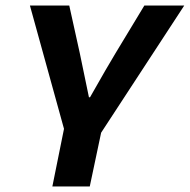

<svg xmlns="http://www.w3.org/2000/svg" viewBox="-20 -673 685 693"><path d="M169 0 211 -208 88 -653H230L268 -481Q284 -404 301 -322H305Q369 -435 397 -481L501 -653H645L345 -194L304 0Z"/></svg>

Font: TypoPRO Source Code Pro
Style: Bold Italic
Weight: 700
Italic angle: -11°
Monospace: yes
Designer: Paul D. Hunt, Teo Tuominen
Foundry: Adobe Systems Incorporated
Version: Version 1.030;PS 1.0;hotconv 1.0.84;makeotf.lib2.5.63406